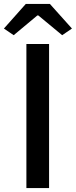

<svg xmlns="http://www.w3.org/2000/svg" viewBox="-38 -962 388 982"><path d="M97 0V-737H213V0ZM32 -782 -18 -816 94 -942H217L330 -816L280 -782L158 -883H153Z"/></svg>

Font: Noto Sans HK Thin Medium
Style: Regular
Weight: 500
Version: Version 2.004-H2;hotconv 1.0.118;makeotfexe 2.5.65603